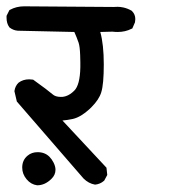

<svg xmlns="http://www.w3.org/2000/svg" viewBox="-28 -582 548 592"><path d="M62 -337.4Q66.9 -337.4 74.2 -336.4Q121.1 -302.7 133.8 -291.5Q142.6 -283.2 159.7 -283.2Q161.1 -283.2 165 -283.4Q168.9 -283.7 175.3 -285.6Q188.5 -290 200.7 -302.2Q209.5 -310.5 214.4 -328.9Q219.2 -347.2 219.7 -374.5Q219.7 -381.3 219.7 -390.1Q219.7 -398.9 219.2 -411.1Q218.3 -438.5 214.4 -450.2Q208.5 -467.3 201.2 -483.4L26.9 -487.3Q12.7 -488.3 1 -497.6L0.5 -498.5Q-7.8 -509.8 -7.8 -527.3Q-7.8 -529.3 -7.8 -533.2L1 -550.8L2.9 -551.8Q22.5 -562.5 46.4 -562.5L321.8 -560.5Q327.1 -561 334.7 -561Q342.3 -561 351.6 -559.1Q365.7 -556.2 378.9 -548.3L379.4 -547.4Q389.2 -537.6 389.2 -522.9Q389.2 -519 388.2 -513.2L379.9 -494.1L377.4 -493.2Q358.4 -483.4 334.5 -483.4Q326.7 -483.4 318.8 -484.4L281.2 -483.4Q292 -444.8 292 -383.5Q292 -322.3 284.2 -297.4Q277.3 -274.9 254.4 -252L249 -246.6Q221.7 -221.2 196.8 -215.3Q181.2 -211.9 164.6 -210.4L300.3 -64.9L302.7 -42.5L293.5 -25.4L292.5 -24.4Q280.8 -14.2 265.1 -12.7Q245.1 -16.1 229.5 -31.7Q44.9 -244.1 23.9 -269L16.6 -300.3V-301.8Q19 -317.4 29.3 -327.1Q43 -337.4 62 -337.4ZM40.5 -65.4Q40.5 -88.4 57.1 -102.1Q69.8 -112.8 87.9 -112.8Q110.4 -112.8 124.5 -98.6Q131.8 -91.3 137.2 -80.6Q143.1 -68.8 143.1 -58.6Q143.1 -42.5 130.4 -30.3Q110.4 -10.7 86.9 -10.7H86.4Q67.4 -13.2 54 -29.3Q40.5 -45.4 40.5 -65.4Z"/></svg>

Font: Bakudai
Style: Bold
Weight: 700
Version: Version 1.48